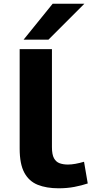

<svg xmlns="http://www.w3.org/2000/svg" viewBox="-20 -1005 493 1035"><path d="M260 -740V-212Q260 -172 271 -152Q282 -132 301.5 -125Q321 -118 346 -118Q365 -118 387 -122Q409 -126 433 -133L453 -16Q420 -5 381 2.5Q342 10 296 10Q230 10 183 -9Q136 -28 111 -74.5Q86 -121 86 -204V-740ZM107 -791 264 -985H435L241 -791Z"/></svg>

Font: Georama ExtraExtended SemiBold
Style: Regular
Weight: 600
Width: 8
Designer: Jean-Baptiste Levee
Foundry: Production Type
Version: Version 1.000